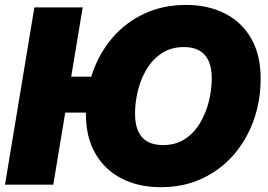

<svg xmlns="http://www.w3.org/2000/svg" viewBox="-20 -758 1101 788"><path d="M425.3 -443.4 400.9 -295.9H162.6L187 -443.4ZM319.3 -727.5 198.7 0H0.5L121.1 -727.5ZM639.6 10.3Q549.8 10.3 480.5 -24.7Q411.1 -59.6 371.8 -127Q332.5 -194.3 332.5 -291.5Q332.5 -382.8 361.3 -463.6Q390.1 -544.4 444.1 -606Q498 -667.5 573.7 -702.6Q649.4 -737.8 743.7 -737.8Q833 -737.8 902.1 -703.1Q971.2 -668.5 1010.5 -600.8Q1049.8 -533.2 1049.8 -435.5Q1049.8 -344.2 1020.8 -263.4Q991.7 -182.6 937.7 -121.1Q883.8 -59.6 808.3 -24.7Q732.9 10.3 639.6 10.3ZM648.4 -162.6Q701.2 -162.6 739 -187.5Q776.9 -212.4 801.3 -253.7Q825.7 -294.9 837.4 -343Q849.1 -391.1 849.1 -437Q849.1 -479 836.4 -507.6Q823.7 -536.1 798.3 -550.5Q772.9 -564.9 734.9 -564.9Q682.6 -564.9 644.3 -539.8Q606 -514.6 581.5 -473.6Q557.1 -432.6 545.7 -384.8Q534.2 -336.9 534.2 -291Q534.2 -249 546.9 -220.2Q559.6 -191.4 585 -177Q610.4 -162.6 648.4 -162.6Z"/></svg>

Font: Inter 18pt Black
Style: Italic
Weight: 900
Italic angle: -9.3988°
Designer: Rasmus Andersson
Foundry: rsms
Version: Version 4.001;git-66647c0bb